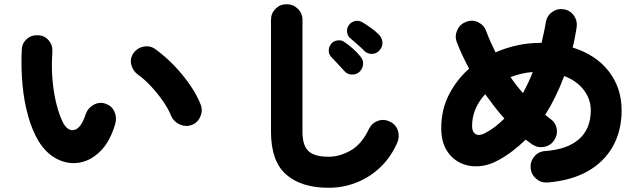

<svg xmlns="http://www.w3.org/2000/svg" viewBox="-20 -836 3040 909"><path d="M163 -167Q133 -217 113.5 -285.5Q94 -354 86.5 -435Q79 -516 83 -600Q84 -631 106.5 -651Q129 -671 160 -669Q191 -668 210.5 -645Q230 -622 228 -591Q223 -523 228.5 -459Q234 -395 247.5 -342.5Q261 -290 278 -256Q301 -213 332.5 -221Q364 -229 386 -296Q396 -325 423.5 -340Q451 -355 480 -345Q509 -335 521.5 -308Q534 -281 526 -251Q502 -167 456 -121Q410 -75 356 -66Q302 -57 250.5 -83Q199 -109 163 -167ZM887 -244Q859 -234 830.5 -247Q802 -260 790 -288Q777 -321 751.5 -357.5Q726 -394 695.5 -427Q665 -460 634 -482Q609 -500 601.5 -529.5Q594 -559 613 -586Q631 -610 661 -615.5Q691 -621 716 -603Q763 -569 805.5 -524.5Q848 -480 880.5 -432.5Q913 -385 930 -341Q941 -313 928.5 -284Q916 -255 887 -244Z M1536 53Q1406 53 1334.5 -10Q1263 -73 1263 -212V-742Q1263 -773 1284.5 -794.5Q1306 -816 1337 -816Q1368 -816 1390 -794.5Q1412 -773 1412 -742V-212Q1412 -147 1440.5 -120.5Q1469 -94 1536 -94Q1589 -94 1641 -124Q1693 -154 1727 -226Q1741 -254 1769.5 -264Q1798 -274 1826 -260Q1854 -247 1863.5 -218.5Q1873 -190 1861 -161Q1832 -94 1782.5 -46Q1733 2 1669.5 27.5Q1606 53 1536 53ZM1706 -594Q1696 -605 1673.5 -624.5Q1651 -644 1635 -658Q1625 -668 1623 -686Q1621 -704 1634 -720Q1645 -733 1662 -736.5Q1679 -740 1695 -731Q1712 -721 1736 -704Q1760 -687 1775 -671Q1789 -656 1790.5 -636Q1792 -616 1778 -599Q1765 -583 1744 -581Q1723 -579 1706 -594ZM1683 -497Q1669 -483 1647 -483Q1625 -483 1611 -499Q1601 -510 1580.5 -532Q1560 -554 1546 -569Q1536 -580 1536.5 -598.5Q1537 -617 1551 -632Q1562 -643 1580 -645Q1598 -647 1612 -636Q1629 -625 1651 -605.5Q1673 -586 1686 -569Q1700 -553 1699 -533Q1698 -513 1683 -497Z M2572 28Q2541 30 2518 10Q2495 -10 2492 -41Q2490 -72 2510 -95.5Q2530 -119 2561 -121Q2665 -128 2721 -177Q2777 -226 2777 -314Q2777 -367 2743.5 -410.5Q2710 -454 2651 -476Q2632 -425 2609.5 -379Q2587 -333 2561 -292Q2567 -288 2573 -283.5Q2579 -279 2584 -274Q2610 -257 2615.5 -227Q2621 -197 2603 -171Q2586 -146 2556 -140.5Q2526 -135 2500 -152Q2493 -157 2485 -163Q2477 -169 2469 -175Q2440 -147 2409 -123Q2378 -99 2344 -80Q2295 -52 2246 -49Q2197 -46 2157 -66Q2117 -86 2093 -127Q2069 -168 2069 -229Q2069 -317 2105.5 -388Q2142 -459 2201 -511Q2183 -544 2168 -576.5Q2153 -609 2142 -638Q2132 -667 2145.5 -695Q2159 -723 2188 -733Q2217 -744 2244.5 -730.5Q2272 -717 2282 -688Q2291 -664 2302 -639Q2313 -614 2326 -588Q2376 -610 2429.5 -621.5Q2483 -633 2537 -633H2544Q2549 -656 2554.5 -680.5Q2560 -705 2564 -730Q2569 -761 2594 -779Q2619 -797 2649 -792Q2680 -787 2697.5 -761.5Q2715 -736 2710 -706Q2706 -681 2701.5 -657.5Q2697 -634 2691 -611Q2801 -577 2862 -498.5Q2923 -420 2923 -314Q2923 -217 2881.5 -143Q2840 -69 2762 -25Q2684 19 2572 28ZM2277 -206Q2302 -219 2324.5 -236.5Q2347 -254 2368 -275Q2344 -301 2321.5 -330.5Q2299 -360 2277 -390Q2215 -322 2215 -239Q2215 -211 2232 -201Q2249 -191 2277 -206ZM2456 -395Q2468 -418 2480 -443Q2492 -468 2502 -495Q2474 -493 2447 -486.5Q2420 -480 2397 -471Q2425 -430 2456 -395Z"/></svg>

Font: Zen Maru Gothic Black
Style: Regular
Weight: 900
Designer: Yoshimichi Ohira
Foundry: Positype
Version: Version 1.001